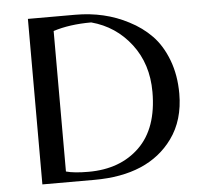

<svg xmlns="http://www.w3.org/2000/svg" viewBox="-49 -713 806 765"><g transform="rotate(-5 354.0 -331.0)"><path d="M90 0V-662H279Q397 -662 492 -612Q543 -586 581 -547Q619 -508 642 -447.5Q665 -387 665 -313Q665 -207 612 -134Q515 0 298 0ZM278 -34Q405 -34 482 -109Q559 -184 559 -329Q559 -441 498 -520.5Q437 -600 340 -626Q253 -626 188 -605V-43Q220 -34 278 -34Z"/></g></svg>

Font: Belleza
Style: Regular
Weight: 400
Designer: Eduardo Rodriguez Tunni
Foundry: Eduardo Rodriguez Tunni
Version: Version 1.001